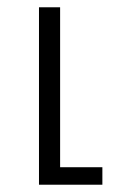

<svg xmlns="http://www.w3.org/2000/svg" viewBox="-20 -507 315 527"><path d="M87 0V-487H145V-48H261V0Z"/></svg>

Font: Noto Sans Armenian Light
Style: Regular
Weight: 300
Designer: Monotype Design Team
Foundry: Monotype Imaging Inc.
Version: Version 2.007